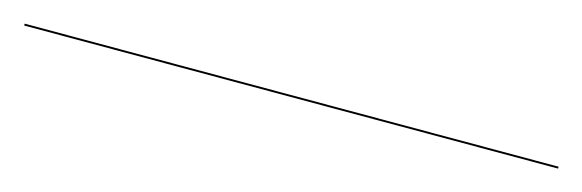

<svg xmlns="http://www.w3.org/2000/svg" viewBox="-21 51 600 198"><g transform="rotate(15 279.0 150.0)"><path d="M-5.5 151V149H564.5V151Z"/></g></svg>

Font: Bodoni Moda 96pt
Style: Bold
Weight: 700
Version: Version 2.005